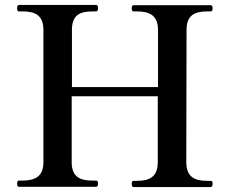

<svg xmlns="http://www.w3.org/2000/svg" viewBox="-20 -754 925 774"><path d="M816 -25C768 -25 731 -38 731 -100L732 -633C732 -694 766 -708 816 -708H829C835 -708 837 -713 837 -720C837 -728 836 -733 829 -733H518C513 -733 511 -728 511 -720C511 -713 513 -708 518 -708H532C579 -708 617 -695 617 -633V-403H270V-634C270 -695 304 -708 354 -708H367C373 -708 375 -713 375 -721C375 -728 374 -734 367 -734H56C51 -734 49 -728 49 -721C49 -713 51 -708 56 -708H70C117 -708 155 -696 155 -634V-100C155 -40 118 -26 70 -26H56C51 -26 49 -21 49 -13C49 -6 51 -1 56 -1H367C373 -1 375 -6 375 -13C375 -21 374 -26 367 -26H354C306 -26 269 -38 269 -100V-366H616V-100C616 -39 580 -25 532 -25H518C513 -25 511 -20 511 -13C511 -5 513 0 518 0H829C835 0 837 -5 837 -13C837 -20 836 -25 829 -25Z"/></svg>

Font: Shippori Mincho OTF SemiBold
Style: Regular
Weight: 600
Designer: FONTDASU
Foundry: FONTDASU / Google Inc. / but / Adobe
Version: Version 3.300;hotconv 1.0.109;makeotfexe 2.5.65596